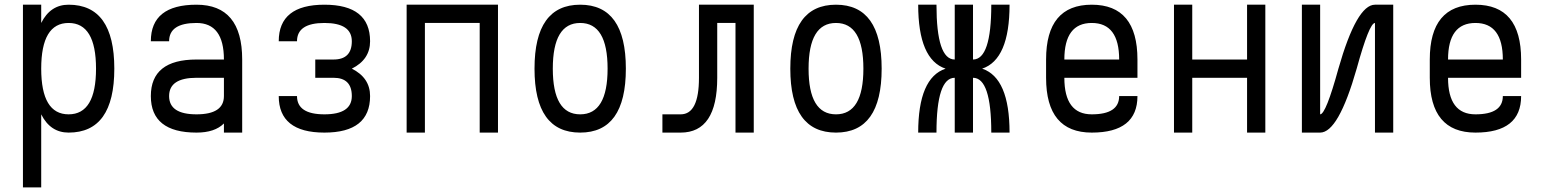

<svg xmlns="http://www.w3.org/2000/svg" viewBox="-20 -567 6602 821"><path d="M78.1 234.4V-546.9H156.2V-468.8Q195.3 -546.9 273.4 -546.9Q468.8 -546.9 468.8 -273.4Q468.8 0 273.4 0Q195.3 0 156.2 -78.1V234.4ZM156.2 -273.4Q156.2 -78.1 273.4 -78.1Q390.6 -78.1 390.6 -273.4Q390.6 -468.8 273.4 -468.8Q156.2 -468.8 156.2 -273.4Z M625 -156.2Q625 -312.5 820.3 -312.5H937.5Q937.5 -468.8 820.3 -468.8Q703.1 -468.8 703.1 -390.6H625Q625 -546.9 820.3 -546.9Q1015.6 -546.9 1015.6 -312.5V0H937.5V-39.1Q898.4 0 820.3 0Q625 0 625 -156.2ZM703.1 -156.2Q703.1 -78.1 820.3 -78.1Q937.5 -78.1 937.5 -156.2V-234.4H820.3Q703.1 -234.4 703.1 -156.2Z M1171.9 -156.2H1250Q1250 -78.1 1367.2 -78.1Q1484.4 -78.1 1484.4 -156.2Q1484.4 -234.4 1406.2 -234.4H1328.1V-312.5H1406.2Q1484.4 -312.5 1484.4 -390.6Q1484.4 -468.8 1367.2 -468.8Q1250 -468.8 1250 -390.6H1171.9Q1171.9 -546.9 1367.2 -546.9Q1562.5 -546.9 1562.5 -390.6Q1562.5 -312.5 1484.4 -273.4Q1562.5 -234.4 1562.5 -156.2Q1562.5 0 1367.2 0Q1171.9 0 1171.9 -156.2Z M1718.8 0V-546.9H2109.4V0H2031.2V-468.8H1796.9V0Z M2265.6 -273.4Q2265.6 -546.9 2460.9 -546.9Q2656.2 -546.9 2656.2 -273.4Q2656.2 0 2460.9 0Q2265.6 0 2265.6 -273.4ZM2343.8 -273.4Q2343.8 -78.1 2460.9 -78.1Q2578.1 -78.1 2578.1 -273.4Q2578.1 -468.8 2460.9 -468.8Q2343.8 -468.8 2343.8 -273.4Z M2812.5 0V-78.1H2890.6Q2968.8 -78.1 2968.8 -234.4V-546.9H3203.1V0H3125V-468.8H3046.9V-234.4Q3046.9 0 2890.6 0Z M3359.4 -273.4Q3359.4 -546.9 3554.7 -546.9Q3750 -546.9 3750 -273.4Q3750 0 3554.7 0Q3359.4 0 3359.4 -273.4ZM3437.5 -273.4Q3437.5 -78.1 3554.7 -78.1Q3671.9 -78.1 3671.9 -273.4Q3671.9 -468.8 3554.7 -468.8Q3437.5 -468.8 3437.5 -273.4Z M3906.2 0Q3906.2 -234.4 4023.4 -273.4Q3906.2 -312.5 3906.2 -546.9H3984.4Q3984.4 -312.5 4062.5 -312.5V-546.9H4140.6V-312.5Q4218.8 -312.5 4218.8 -546.9H4296.9Q4296.9 -312.5 4179.7 -273.4Q4296.9 -234.4 4296.9 0H4218.8Q4218.8 -234.4 4140.6 -234.4V0H4062.5V-234.4Q3984.4 -234.4 3984.4 0Z M4453.1 -234.4V-312.5Q4453.1 -546.9 4648.4 -546.9Q4843.8 -546.9 4843.8 -312.5V-234.4H4531.2Q4531.2 -78.1 4648.4 -78.1Q4765.6 -78.1 4765.6 -156.2H4843.8Q4843.8 0 4648.4 0Q4453.1 0 4453.1 -234.4ZM4531.2 -312.5H4765.6Q4765.6 -468.8 4648.4 -468.8Q4531.2 -468.8 4531.2 -312.5Z M5000 0V-546.9H5078.1V-312.5H5312.5V-546.9H5390.6V0H5312.5V-234.4H5078.1V0Z M5546.9 0V-78.1V-546.9H5625V-78.1Q5649.4 -78.1 5703.1 -273.4Q5781.2 -546.9 5859.4 -546.9H5937.5V-468.8V0H5859.4V-468.8Q5835 -468.8 5781.2 -273.4Q5703.1 0 5625 0Z M6093.8 -234.4V-312.5Q6093.8 -546.9 6289.1 -546.9Q6484.4 -546.9 6484.4 -312.5V-234.4H6171.9Q6171.9 -78.1 6289.1 -78.1Q6406.2 -78.1 6406.2 -156.2H6484.4Q6484.4 0 6289.1 0Q6093.8 0 6093.8 -234.4ZM6171.9 -312.5H6406.2Q6406.2 -468.8 6289.1 -468.8Q6171.9 -468.8 6171.9 -312.5Z"/></svg>

Font: Luculent
Style: Regular
Weight: 400
Monospace: yes
Designer: Andrew Kensler
Version: Version 1.0.0-845fa02f9341